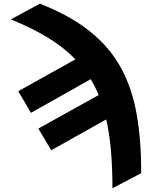

<svg xmlns="http://www.w3.org/2000/svg" viewBox="-20 -794 812 1027"><path d="M38.1 -690.4 193.4 -774.4Q355 -710.9 460.7 -626.5Q566.4 -542 626.5 -432.1Q686.5 -322.3 711.2 -182.1Q735.8 -42 735.4 132.3L581.5 212.9Q581.5 105 573.7 13.7Q565.9 -77.6 548.3 -155.3L253.9 9.8L185.1 -106.4L507.8 -285.6Q489.3 -330.6 465.3 -370.6L145.5 -190.4L77.6 -306.2L383.3 -476.6Q321.8 -540.5 236.3 -592.5Q150.9 -644.5 38.1 -690.4Z"/></svg>

Font: Inter Extra Bold
Style: Regular
Weight: 800
Designer: Rasmus Andersson
Foundry: rsms
Version: Version 4.000;git-3c8e0fc